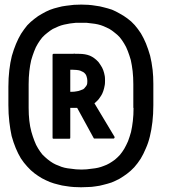

<svg xmlns="http://www.w3.org/2000/svg" viewBox="-20 -875 761 815"><path d="M630.9 -506.8Q630.9 -480.5 630.9 -428.7Q630.9 -390.6 627 -357.4Q623 -323.2 616.2 -295.9Q609.4 -267.6 598.6 -244.1Q588.9 -220.7 577.1 -201.2Q564.5 -181.6 549.8 -165Q535.2 -149.4 519.5 -137.7Q503.9 -126 487.3 -116.2Q470.7 -107.4 454.1 -100.6Q436.5 -94.7 419.9 -90.8Q403.3 -85.9 385.7 -84Q369.1 -81.1 353.5 -81.1Q337.9 -80.1 324.2 -80.1Q309.6 -80.1 293.9 -81.1Q278.3 -82 260.7 -85Q243.2 -86.9 226.6 -91.8Q209 -95.7 191.4 -102.5Q174.8 -109.4 158.2 -118.2Q141.6 -127.9 126 -139.6Q110.4 -151.4 95.7 -168Q81.1 -183.6 68.4 -203.1Q56.6 -222.7 46.9 -246.1Q37.1 -269.5 29.3 -297.9Q23.4 -325.2 19.5 -358.4Q15.6 -391.6 15.6 -428.7Q15.6 -455.1 15.6 -506.8Q15.6 -543.9 19.5 -577.1Q23.4 -610.4 30.3 -637.7Q38.1 -665 47.9 -688.5Q57.6 -711.9 69.3 -731.4Q82 -751 95.7 -767.6Q110.4 -783.2 126 -794.9Q141.6 -807.6 158.2 -816.4Q174.8 -826.2 191.4 -833Q209 -839.8 226.6 -843.8Q243.2 -848.6 260.7 -850.6Q278.3 -852.5 293.9 -854.5Q309.6 -855.5 325.2 -855.5Q338.9 -855.5 354.5 -854.5Q370.1 -853.5 386.7 -850.6Q404.3 -848.6 420.9 -843.8Q437.5 -839.8 455.1 -834Q471.7 -827.1 488.3 -817.4Q504.9 -808.6 520.5 -796.9Q537.1 -785.2 551.8 -768.6Q565.4 -752.9 578.1 -733.4Q589.8 -713.9 599.6 -690.4Q609.4 -666 617.2 -638.7Q624 -611.3 627.9 -578.1Q630.9 -550.8 630.9 -519.5Q630.9 -513.7 630.9 -506.8ZM545.9 -417Q545.9 -450.2 545.9 -517.6Q545.9 -546.9 543 -573.2Q540 -598.6 535.2 -620.1Q529.3 -640.6 522.5 -658.2Q515.6 -676.8 506.8 -690.4Q498 -705.1 488.3 -716.8Q477.5 -728.5 466.8 -736.3Q455.1 -746.1 443.4 -752.9Q431.6 -758.8 419.9 -763.7Q408.2 -768.6 395.5 -771.5Q382.8 -774.4 371.1 -775.4Q358.4 -777.3 346.7 -778.3Q335 -778.3 325.2 -778.3Q314.5 -778.3 302.7 -778.3Q290 -777.3 277.3 -775.4Q264.6 -773.4 252 -770.5Q239.3 -767.6 227.5 -762.7Q215.8 -757.8 204.1 -752Q192.4 -745.1 180.7 -735.4Q169.9 -727.5 159.2 -715.8Q149.4 -704.1 140.6 -689.5Q131.8 -675.8 125 -657.2Q118.2 -639.6 112.3 -619.1Q107.4 -597.7 104.5 -572.3Q101.6 -546.9 101.6 -517.6Q101.6 -484.4 101.6 -417Q101.6 -387.7 104.5 -362.3Q107.4 -336.9 113.3 -315.4Q119.1 -294.9 126 -277.3Q132.8 -258.8 141.6 -245.1Q150.4 -230.5 160.2 -218.8Q170.9 -208 181.6 -199.2Q193.4 -189.5 205.1 -182.6Q216.8 -175.8 228.5 -171.9Q241.2 -166 253.9 -163.1Q266.6 -160.2 278.3 -159.2Q291 -157.2 302.7 -156.2Q314.5 -155.3 326.2 -155.3Q335.9 -155.3 347.7 -156.2Q359.4 -157.2 372.1 -159.2Q383.8 -160.2 396.5 -163.1Q409.2 -166 420.9 -170.9Q432.6 -174.8 444.3 -181.6Q456.1 -188.5 467.8 -197.3Q478.5 -206.1 489.3 -217.8Q499 -229.5 507.8 -244.1Q515.6 -257.8 523.4 -275.4Q530.3 -293.9 536.1 -314.5Q541 -335.9 543.9 -361.3Q546.9 -386.7 546.9 -417Q546.9 -417 545.9 -417ZM465.8 -294.9Q466.8 -293.9 466.8 -293Q466.8 -291 465.8 -290Q464.8 -288.1 463.9 -287.1Q461.9 -287.1 460.9 -287.1Q434.6 -287.1 381.8 -287.1Q379.9 -287.1 378.9 -287.1Q377.9 -288.1 377 -290Q353.5 -332 307.6 -417Q297.9 -417 278.3 -417Q278.3 -375 278.3 -291Q278.3 -288.1 277.3 -287.1Q276.4 -286.1 273.4 -286.1Q252 -286.1 208 -286.1Q205.1 -286.1 204.1 -287.1Q203.1 -288.1 203.1 -291Q203.1 -335 203.1 -422.9Q203.1 -496.1 203.1 -641.6Q203.1 -643.6 204.1 -645.5Q205.1 -646.5 208 -646.5Q232.4 -646.5 282.2 -646.5Q285.2 -646.5 287.1 -646.5Q289.1 -646.5 292 -646.5Q293 -647.5 293.9 -647.5Q294.9 -647.5 294.9 -647.5Q297.9 -646.5 299.8 -646.5Q300.8 -646.5 301.8 -646.5Q303.7 -646.5 304.7 -646.5Q305.7 -646.5 306.6 -646.5Q308.6 -646.5 311.5 -646.5Q313.5 -646.5 315.4 -646.5Q341.8 -646.5 361.3 -638.7Q379.9 -630.9 396.5 -613.3Q397.5 -613.3 408.2 -596.7Q419.9 -580.1 424.8 -551.8Q425.8 -545.9 425.8 -533.2Q425.8 -519.5 424.8 -514.6Q419.9 -485.4 409.2 -468.8Q397.5 -451.2 396.5 -451.2Q392.6 -447.3 388.7 -443.4Q384.8 -439.5 380.9 -436.5Q409.2 -389.6 465.8 -294.9ZM350.6 -533.2Q350.6 -541 347.7 -549.8Q345.7 -557.6 341.8 -561.5Q337.9 -566.4 333 -569.3Q327.1 -572.3 320.3 -575.2Q314.5 -577.1 304.7 -578.1Q295.9 -579.1 286.1 -579.1Q283.2 -579.1 278.3 -579.1Q278.3 -572.3 278.3 -558.6Q278.3 -534.2 278.3 -485.4Q281.2 -485.4 286.1 -485.4Q295.9 -485.4 304.7 -487.3Q313.5 -488.3 320.3 -491.2Q327.1 -493.2 333 -496.1Q337.9 -499 341.8 -504.9Q345.7 -508.8 348.6 -514.6Q350.6 -519.5 350.6 -527.3Q350.6 -530.3 350.6 -533.2Z"/></svg>

Font: Typeface
Style: Regular
Weight: 400
Version: Version 1.0